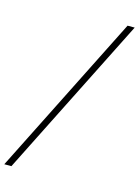

<svg xmlns="http://www.w3.org/2000/svg" viewBox="-155 -899 809 1119"><g transform="rotate(15 250.0 -340.0)"><path d="M-14 143 471 -823H514L29 143Z"/></g></svg>

Font: Iosevka SS04 XLt Obl
Style: Regular
Weight: 200
Italic angle: -9°
Monospace: yes
Designer: Belleve Invis
Foundry: Belleve Invis
Version: Version 19.0.0; ttfautohint (v1.8.4)